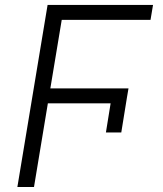

<svg xmlns="http://www.w3.org/2000/svg" viewBox="-20 -747 653 767"><path d="M493.3 -393.8 487.2 -358 464.5 -217.7H403.1L421.9 -334.2H171.2L115.8 0H49.4L170.1 -727.3H591.3L581.3 -667.6H226.6L181.1 -393.8Z"/></svg>

Font: Karasuma Gothic
Style: Light Italic
Weight: 300
Italic angle: 9.39998°
Designer: Rasmus Andersson / Ryoko Nishizuka
Foundry: rsms
Version: Version 1.00